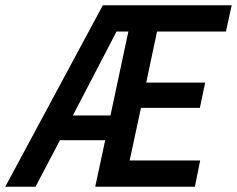

<svg xmlns="http://www.w3.org/2000/svg" viewBox="-76 -710 901 730"><path d="M-56 0 315 -690H805L783 -590H521L480 -396H704L684 -300H460L417 -100H685L665 0H286L324 -177H152L59 0ZM201 -271H344L412 -590H367Z"/></svg>

Font: Radio Canada Condensed Medium
Style: Italic
Weight: 500
Width: 3
Italic angle: -12°
Designer: Charles Daoud, Etienne Aubert Bonn, Alexandre Saumier Demers, Jacques Le Bailly
Foundry: Radio-Canada
Version: Version 2.104; ttfautohint (v1.8.4.7-5d5b);gftools[0.9.28.de